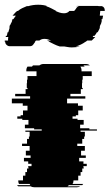

<svg xmlns="http://www.w3.org/2000/svg" viewBox="-69 -790 462 810"><path d="M340 -239H271V-234H289V-214H286V-204H278V-184H257V-174H289V-154H273V-134H293V-124H265V-109H283V-99H297V-89H283V-84H284V-79H278V-64H271V-49H261V-29H241V-27Q241 -23 240 -20Q239 -17 237 -14H282Q281 -12 278 -9H222Q218 -5 216 -4H269Q264 0 255 0H76Q66 0 61 -4H8Q5 -6 3 -9H59Q58 -11 57 -12Q56 -13 56 -14H11Q8 -20 8 -27V-29H28V-49H38V-64H45V-79H51V-84H50V-89H64V-99H50V-109H32V-124H60V-134H40V-154H56V-174H24V-184H45V-204H53V-214H56V-234H38V-239H107V-244H75V-249H36V-264H51V-284H25V-289H4V-299H18V-304H28V-324H47V-344H27V-354H-19V-374H58V-384H-5V-394H39V-414H47V-419H44V-439H45V-454H47V-469H85V-489H42V-493Q42 -502 47 -509H66Q67 -511 70 -514H97Q105 -520 114 -520H293Q304 -520 310 -514H283Q286 -512 288 -509H270Q275 -502 275 -493V-489H318V-469H280V-454H278V-439H277V-419H280V-414H272V-394H228V-384H291V-374H214V-354H260V-344H280V-324H261V-304H251V-299H237V-289H258V-284H284V-264H269V-249H308V-244H340ZM373 -744H354Q353 -740 353 -734.5Q353 -729 352 -724H366L363 -709H360Q359 -707 359 -704H361Q360 -700 359 -696.5Q358 -693 357 -689H356Q356 -688 355.5 -687Q355 -686 355 -684H354Q352 -680 352 -679H353L351 -674H353Q349 -664 343 -654H340Q338 -650 335.5 -646.5Q333 -643 330 -639H325L322 -634H333L318 -619H299L293 -614H292Q273 -600 250 -594H268Q261 -592 252 -591Q243 -590 234 -590Q225 -590 217 -591.5Q209 -593 202 -594H183Q170 -598 159 -603.5Q148 -609 138 -614H139Q137 -616 134 -617Q131 -618 129 -619H147Q140 -622 133 -624Q126 -626 118 -626Q111 -626 106 -624Q101 -622 97 -619H83L78 -614H80Q75 -607 70.5 -601Q66 -595 56 -595H-28Q-35 -595 -41 -600.5Q-47 -606 -47 -613V-614H-49V-619H-35Q-35 -623 -35 -626.5Q-35 -630 -34 -634H-45Q-45 -636 -44.5 -637Q-44 -638 -44 -639H-40L-37 -654H-34L-28 -674H-30L-28 -679H-29Q-29 -680 -27 -684H-26Q-26 -685 -24 -689Q-22 -693 -20 -696.5Q-18 -700 -17 -704H-19L-16 -709H-13L-2 -724H-16Q-11 -729 -6.5 -734.5Q-2 -740 4 -744H7Q15 -751 24.5 -755.5Q34 -760 44 -764H50Q70 -770 92 -770Q115 -770 131 -764H125Q138 -760 148 -754.5Q158 -749 168 -744H165Q173 -740 182 -737Q191 -734 201 -734Q216 -734 224 -744H244Q249 -749 253 -755.5Q257 -762 264 -764H251Q253 -765 257 -765H341Q346 -765 348 -764H361Q373 -760 373 -746Z"/></svg>

Font: Rubik Glitch
Style: Regular
Weight: 400
Designer: Hubert and Fischer, NaN
Foundry: Hubert and Fischer, NaN
Version: Version 2.200